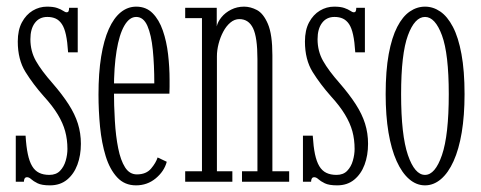

<svg xmlns="http://www.w3.org/2000/svg" viewBox="-20 -547 1448 578"><path d="M130.5 11Q106 11 93.2 4.8Q80.5 -1.5 74 -7.5Q67.5 -13.5 61.5 -13.5Q56.5 -13.5 54.2 -9.8Q52 -6 52 0H27.5V-138.5H57Q59 -105.5 63.8 -83Q68.5 -60.5 76.8 -46.8Q85 -33 97.8 -26.8Q110.5 -20.5 128.5 -20.5Q149 -20.5 160.8 -32.8Q172.5 -45 177.8 -63.2Q183 -81.5 183 -98.5Q183 -127 176.2 -151.8Q169.5 -176.5 154 -202.2Q138.5 -228 111.5 -257.5Q80 -293 56.8 -330.2Q33.5 -367.5 33.5 -422Q33.5 -456.5 46 -479.8Q58.5 -503 78.5 -515Q98.5 -527 121.5 -527Q140.5 -527 152 -523Q163.5 -519 170 -514.5Q176.5 -510 180.5 -510Q185 -510 186.5 -513.5Q188 -517 188 -523.5H214V-389.5H185Q183 -421.5 178.5 -442.2Q174 -463 166.2 -474.5Q158.5 -486 147.8 -491Q137 -496 122.5 -496Q98.5 -496 85 -478Q71.5 -460 71.5 -429Q71.5 -393 88 -363.8Q104.5 -334.5 138.5 -296Q167.5 -262.5 186.5 -233Q205.5 -203.5 214.5 -174.8Q223.5 -146 223.5 -114Q223.5 -79.5 213 -51.2Q202.5 -23 181.8 -6Q161 11 130.5 11Z M389.5 11Q355 11 332.8 -13Q310.5 -37 298.2 -76.8Q286 -116.5 281.2 -165Q276.5 -213.5 276.5 -262.5Q276.5 -327 284.5 -376.5Q292.5 -426 307.5 -459.5Q322.5 -493 343.5 -510Q364.5 -527 390 -527Q420 -527 439.5 -507.2Q459 -487.5 470.2 -455Q481.5 -422.5 486 -383.5Q490.5 -344.5 490.5 -306.5Q490.5 -295.5 490.5 -285.2Q490.5 -275 490 -265H316.5V-296H444.5Q444.5 -351.5 440 -396.8Q435.5 -442 423.8 -469Q412 -496 390 -496Q369.5 -496 354.2 -469.5Q339 -443 331 -394.2Q323 -345.5 323 -278Q323 -229 325.8 -183Q328.5 -137 335.8 -100.8Q343 -64.5 356.5 -43.2Q370 -22 392 -22Q420 -22 434.8 -39.5Q449.5 -57 454.5 -73L482 -60Q474.5 -31.5 449 -10.2Q423.5 11 389.5 11Z M537.5 0V-31.5H588V-492.5H537.5V-523.5H632.5V-467.5Q635.5 -481.5 646.8 -495.2Q658 -509 675.8 -518Q693.5 -527 715 -527Q734 -527 753.5 -516.8Q773 -506.5 786.5 -475Q800 -443.5 800 -380.5V-31.5H850.5V0H708.5V-31.5H755V-369Q755 -434.5 741.8 -462Q728.5 -489.5 700.5 -489.5Q686 -489.5 673.5 -479Q661 -468.5 652 -451.5Q643 -434.5 638 -415Q633 -395.5 633 -377.5V-31.5H679.5V0Z M995 11Q970.5 11 957.8 4.8Q945 -1.5 938.5 -7.5Q932 -13.5 926 -13.5Q921 -13.5 918.8 -9.8Q916.5 -6 916.5 0H892V-138.5H921.5Q923.5 -105.5 928.2 -83Q933 -60.5 941.2 -46.8Q949.5 -33 962.2 -26.8Q975 -20.5 993 -20.5Q1013.5 -20.5 1025.2 -32.8Q1037 -45 1042.2 -63.2Q1047.5 -81.5 1047.5 -98.5Q1047.5 -127 1040.8 -151.8Q1034 -176.5 1018.5 -202.2Q1003 -228 976 -257.5Q944.5 -293 921.2 -330.2Q898 -367.5 898 -422Q898 -456.5 910.5 -479.8Q923 -503 943 -515Q963 -527 986 -527Q1005 -527 1016.5 -523Q1028 -519 1034.5 -514.5Q1041 -510 1045 -510Q1049.5 -510 1051 -513.5Q1052.5 -517 1052.5 -523.5H1078.5V-389.5H1049.5Q1047.5 -421.5 1043 -442.2Q1038.5 -463 1030.8 -474.5Q1023 -486 1012.2 -491Q1001.5 -496 987 -496Q963 -496 949.5 -478Q936 -460 936 -429Q936 -393 952.5 -363.8Q969 -334.5 1003 -296Q1032 -262.5 1051 -233Q1070 -203.5 1079 -174.8Q1088 -146 1088 -114Q1088 -79.5 1077.5 -51.2Q1067 -23 1046.2 -6Q1025.5 11 995 11Z M1259.5 11Q1233.5 11 1211.8 -7.8Q1190 -26.5 1174 -62Q1158 -97.5 1149.5 -148.2Q1141 -199 1141 -263.5Q1141 -334 1150.2 -384.2Q1159.5 -434.5 1175.8 -466Q1192 -497.5 1213.5 -512.2Q1235 -527 1259.5 -527Q1284 -527 1305.5 -512.2Q1327 -497.5 1343.5 -466Q1360 -434.5 1369.2 -384.2Q1378.5 -334 1378.5 -263.5Q1378.5 -199 1370 -148.2Q1361.5 -97.5 1345.5 -62Q1329.5 -26.5 1307.5 -7.8Q1285.5 11 1259.5 11ZM1259.5 -20.5Q1290 -20.5 1310.5 -80.2Q1331 -140 1331 -263.5Q1331 -385 1310.5 -440.5Q1290 -496 1259.5 -496Q1228.5 -496 1208 -440.5Q1187.5 -385 1187.5 -263.5Q1187.5 -140 1208 -80.2Q1228.5 -20.5 1259.5 -20.5Z"/></svg>

Font: Imbue Thin 10pt ExtraLight
Style: Regular
Weight: 250
Version: Version 1.102